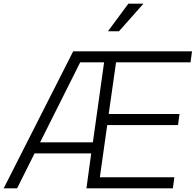

<svg xmlns="http://www.w3.org/2000/svg" viewBox="-41 -1024 1064 1044"><path d="M-21 0H52L147 -190H455L429 0H899L907 -60H502L542 -344H927L935 -404H550L590 -685H995L1003 -745H357ZM177 -250 395 -685H525L464 -250ZM546 -854H606L739 -1004H657Z"/></svg>

Font: Mluvka Light
Style: Italic
Weight: 300
Italic angle: -8°
Designer: Modified by Jiří Krblich, Original typeface by Gumpita Rahayu
Foundry: Gumpita Rahayu & Jiří Krblich
Version: Version 2.000;Glyphs 3.1.1 (3134)